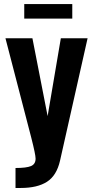

<svg xmlns="http://www.w3.org/2000/svg" viewBox="-20 -766 461 943"><path d="M99.1 -674.8V-746.1H335V-674.8ZM56.2 157.2V59.1Q109.9 59.1 132.3 49.6Q154.8 40 154.8 13.2Q154.8 -6.8 133.8 -88.9L6.8 -578.1H139.2L213.9 -195.8L278.8 -578.1H410.2L274.9 22.9Q258.3 96.2 210.9 126.7Q163.6 157.2 82 157.2Z"/></svg>

Font: Oswald Medium
Style: Regular
Weight: 500
Designer: Vernon Adams
Foundry: Vernon Adams
Version: Version 4.103